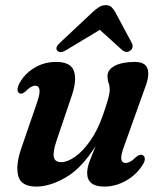

<svg xmlns="http://www.w3.org/2000/svg" viewBox="-20 -696 607 727"><path d="M519.5 -109Q527.5 -106 528.2 -95.8Q529 -85.5 521 -73Q497.5 -35 457.8 -12.2Q418 10.5 374.5 10.5Q310 10.5 310 -41.5Q310 -60.5 319.5 -85.8Q329 -111 342 -143Q288.5 -58 228.5 -23.8Q168.5 10.5 118 10.5Q59 10.5 48.8 -30.8Q38.5 -72 62 -138.5L120 -307Q132 -342 129.5 -356.8Q127 -371.5 113.5 -371.5Q105.5 -371.5 96.8 -366.5Q88 -361.5 75.5 -349Q62.5 -338 54 -342.5Q47.5 -345.5 46.5 -355.5Q45.5 -365.5 53.5 -380.5Q73 -416.5 109.8 -439Q146.5 -461.5 193 -461.5Q247 -461.5 259.5 -428Q272 -394.5 252.5 -336L193.5 -161.5Q179.5 -119 184 -100.5Q188.5 -82 212 -82Q235 -82 264 -102.2Q293 -122.5 321.2 -162.2Q349.5 -202 370 -261Q384.5 -302.5 390 -323.5Q395.5 -344.5 395.5 -357.5Q395.5 -370.5 391.2 -381.8Q387 -393 387 -407.5Q387 -432 414.5 -446.8Q442 -461.5 491 -461.5Q567.5 -461.5 528 -360.5L451.5 -147Q437 -108.5 439.2 -93.8Q441.5 -79 455.5 -79Q463.5 -79 473 -84Q482.5 -89 497 -103Q511 -113 519.5 -109ZM231 -506.5Q207.5 -492 196.5 -504.5Q187.5 -516 207 -534L330.5 -650Q344 -662.5 355.5 -669.5Q367 -676.5 380.5 -676.5Q394 -676.5 401.8 -669.5Q409.5 -662.5 416.5 -650L479 -533.5Q483.5 -524 481.5 -516.2Q479.5 -508.5 473.5 -504.5Q457.5 -493 442 -507L358 -583Z"/></svg>

Font: Fraunces 72pt S050 SemiBold
Style: Italic
Weight: 600
Italic angle: -16°
Version: Version 1.000; ttfautohint (v1.8.3)